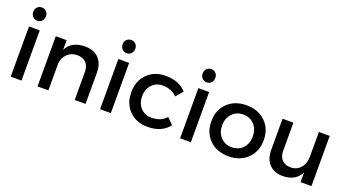

<svg xmlns="http://www.w3.org/2000/svg" viewBox="-54 -1331 3465 1912"><g transform="rotate(20 1678.5 -375.0)"><path d="M209 -684Q209 -654 190 -634Q171 -614 142 -614Q113 -614 94 -634Q75 -654 75 -684Q75 -715 94 -734.5Q113 -754 142 -754Q171 -754 190 -734.5Q209 -715 209 -684ZM85 -532H199V0H85Z M680 -536Q773 -536 825.5 -481.5Q878 -427 878 -331V0H763V-299Q763 -359 729 -393.5Q695 -428 635 -428Q571 -427 530.5 -387Q490 -347 484 -283V0H369V-532H484V-430Q538 -536 680 -536Z M1156 -684Q1156 -654 1137 -634Q1118 -614 1089 -614Q1060 -614 1041 -634Q1022 -654 1022 -684Q1022 -715 1041 -734.5Q1060 -754 1089 -754Q1118 -754 1137 -734.5Q1156 -715 1156 -684ZM1032 -532H1146V0H1032Z M1691 -375Q1631 -436 1539 -435Q1470 -435 1425.5 -387.5Q1381 -340 1381 -265Q1381 -190 1425.5 -142.5Q1470 -95 1539 -95Q1641 -95 1696 -159L1760 -95Q1685 4 1534 4Q1415 4 1340.5 -70.5Q1266 -145 1266 -265Q1266 -386 1340.5 -461Q1415 -536 1534 -536Q1678 -536 1754 -449Z M2004 -684Q2004 -654 1985 -634Q1966 -614 1937 -614Q1908 -614 1889 -634Q1870 -654 1870 -684Q1870 -715 1889 -734.5Q1908 -754 1937 -754Q1966 -754 1985 -734.5Q2004 -715 2004 -684ZM1880 -532H1994V0H1880Z M2392 -536Q2515 -536 2592 -461.5Q2669 -387 2669 -267Q2669 -146 2592 -71Q2515 4 2392 4Q2268 4 2191 -71Q2114 -146 2114 -267Q2114 -387 2191 -461.5Q2268 -536 2392 -536ZM2392 -438Q2320 -438 2274.5 -389.5Q2229 -341 2229 -265Q2229 -188 2274.5 -140Q2320 -92 2392 -92Q2464 -92 2509 -140Q2554 -188 2554 -265Q2554 -341 2508.5 -389.5Q2463 -438 2392 -438Z M3157 -532H3272V0H3157V-104Q3105 2 2967 4Q2876 4 2824 -51Q2772 -106 2772 -201V-532H2887V-233Q2887 -173 2920 -138.5Q2953 -104 3011 -104Q3078 -105 3117.5 -151.5Q3157 -198 3157 -270Z"/></g></svg>

Font: Montserrat-Arabic
Style: Regular
Weight: 400
Designer: Mohamed Gaber
Foundry: Kief Type Foundry
Version: Version 5.008;PS 005.008;hotconv 1.0.88;makeotf.lib2.5.64775